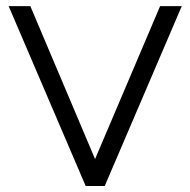

<svg xmlns="http://www.w3.org/2000/svg" viewBox="-20 -620 635 640"><path d="M265.6 0Q282.2 0 329.1 0Q393.6 -150.4 585.9 -599.6Q568.4 -599.6 513.7 -599.6Q460 -472.7 296.9 -89.8Q243.2 -217.8 81.1 -599.6Q63.5 -599.6 8.8 -599.6Q73.2 -450.2 265.6 0Z"/></svg>

Font: TextaAlt
Style: Regular
Weight: 400
Designer: Daniel Hernandez & Miguel Hernandez
Version: Version 1.005;com.myfonts.easy.latinotype.texta.alt-regular.